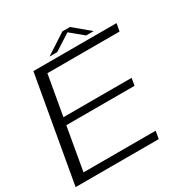

<svg xmlns="http://www.w3.org/2000/svg" viewBox="-182 -926 1021 1066"><g transform="rotate(-30 328.0 -393.0)"><path d="M-3 0 116 -675H649L640 -626H177.5L132.5 -370H569.5L561.5 -323.5H124L76 -49H538.5L530 0ZM234 -700 365.5 -785.5H414.5L517 -700H468.5L387.5 -767L283 -700Z"/></g></svg>

Font: Anybody ExtraExpanded Light
Style: Italic
Weight: 300
Width: 8
Italic angle: -10°
Designer: Tyler Finck
Foundry: Etcetera Type Company
Version: Version 1.010; ttfautohint (v1.8.3) -l 8 -r 50 -G 200 -x 14 